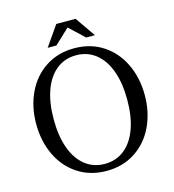

<svg xmlns="http://www.w3.org/2000/svg" viewBox="-123 -937 958 1059"><g transform="rotate(-15 356.0 -407.5)"><path d="M46 -330Q46 -428 84 -508Q122 -588 192.5 -634Q263 -680 356 -680Q449 -680 519.5 -634Q590 -588 628 -508Q666 -428 666 -330Q666 -232 628 -152Q590 -72 519.5 -26Q449 20 356 20Q263 20 192.5 -26Q122 -72 84 -152Q46 -232 46 -330ZM566 -330Q566 -425 541 -494.5Q516 -564 468.5 -602Q421 -640 356 -640Q291 -640 243.5 -602Q196 -564 171 -494.5Q146 -425 146 -330Q146 -235 171 -165.5Q196 -96 243.5 -58Q291 -20 356 -20Q421 -20 468.5 -58Q516 -96 541 -165.5Q566 -235 566 -330ZM216 -720 296 -835H406L486 -720H436L351 -800L266 -720Z"/></g></svg>

Font: Philosopher
Style: Regular
Weight: 400
Designer: Jovanny Lemonad
Foundry: Jovanny Lemonad
Version: Version 2.000